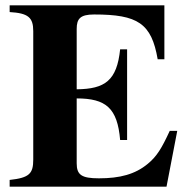

<svg xmlns="http://www.w3.org/2000/svg" viewBox="-20 -696 707 716"><path d="M641 -208H613C583 -143 565 -113 531 -85C484 -46 427 -31 349 -31C284 -31 266 -44 266 -87V-329C375 -329 418 -293 428 -174H454V-512H428C416 -396 372 -364 266 -363V-588C266 -626 279 -642 331 -642C494 -642 545 -609 568 -475H593V-676H16V-651C85 -647 104 -631 104 -580V-101C104 -49 90 -33 16 -25V0H601Z"/></svg>

Font: XITS
Style: Bold
Weight: 700
Designer: MicroPress Inc., with final additions and corrections provided by Coen Hoffman, Elsevier (retired)
Version: Version 1.107